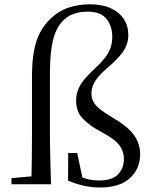

<svg xmlns="http://www.w3.org/2000/svg" viewBox="-20 -836 691 871"><path d="M32 0V-27.8L149.7 -38.6H167.9V0ZM122.1 0Q125.1 -114.3 125.1 -228.5V-487.9Q125.1 -557.9 134.5 -606.6Q143.8 -655.3 162.7 -690.3Q181.7 -725.4 209.9 -751.8Q247.4 -787.4 292.6 -801.9Q337.7 -816.5 387.3 -816.5Q443.5 -816.5 482.4 -798.7Q521.2 -781 541.7 -749.4Q562.1 -717.7 562.1 -677.2Q562.1 -634.8 537.1 -600.2Q512.2 -565.7 467.9 -528.7Q432.1 -498.4 413.4 -470.7Q394.8 -443.1 394.8 -412.8Q394.8 -390.6 404.2 -373.6Q413.6 -356.7 433.8 -340.5Q453.9 -324.4 486.2 -305.2Q559.6 -262.8 587.6 -223.6Q615.7 -184.3 615.7 -137.4Q615.7 -69.6 568.9 -27.5Q522.1 14.6 433.9 14.6Q396.2 14.6 360.5 6.6Q324.7 -1.4 288.9 -16.4L289.4 -141.8H330.1L357.5 -13.7L317.8 -45.9Q347.5 -31.6 373.7 -24.4Q399.8 -17.3 431.3 -17.3Q488.5 -17.3 515.3 -44.8Q542.1 -72.4 542.1 -115.9Q542.1 -149.4 521.3 -177.4Q500.5 -205.3 439.3 -237.6Q389 -264.1 357.2 -296.1Q325.3 -328.1 325.3 -379.5Q325.3 -409.9 336.5 -434.5Q347.7 -459.1 367.6 -481.7Q387.6 -504.4 412.6 -527.3Q450 -561.6 469.7 -593.9Q489.4 -626.2 489.4 -668.1Q489.4 -716.9 463.2 -750.1Q437.1 -783.2 377.8 -783.2Q341.5 -783.2 312.4 -772.4Q283.3 -761.6 260.4 -736.4Q242 -715.7 230.2 -685.5Q218.3 -655.2 212.4 -609.1Q206.5 -562.9 206.5 -493V-228.5Q206.5 -171.9 208.3 -114.3Q210.1 -56.6 211.3 0Z"/></svg>

Font: Noto Serif TC
Style: Regular
Weight: 200
Designer: Ryoko NISHIZUKA 西塚涼子 (kana & ideographs); Frank Grießhammer (Latin, Greek & Cyrillic); Wenlong ZHANG 张文龙 (bopomofo); San
Foundry: Adobe
Version: Version 2.001;hotconv 1.1.0;makeotfexe 2.6.0